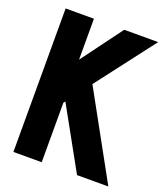

<svg xmlns="http://www.w3.org/2000/svg" viewBox="-132 -807 778 899"><g transform="rotate(20 256.5 -357.5)"><path d="M513 0H357L188 -305L181 -297V0H40V-715H181V-511L332 -715H501L279 -425Z"/></g></svg>

Font: Akshar SemiBold
Style: Regular
Weight: 600
Designer: Tall Chai
Foundry: Tall Chai
Version: Version 1.000